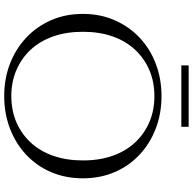

<svg xmlns="http://www.w3.org/2000/svg" viewBox="-22 -864 896 891"><g transform="rotate(90 425.5 -418.0)"><path d="M425 10Q345 10 276 -16.5Q207 -43 155 -91.5Q103 -140 73.5 -207Q44 -274 44 -355Q44 -436 73.5 -503Q103 -570 154.5 -618.5Q206 -667 275.5 -693.5Q345 -720 426 -720Q506 -720 575.5 -693.5Q645 -667 697 -618.5Q749 -570 778 -503Q807 -436 807 -355Q807 -274 778 -207Q749 -140 697 -91.5Q645 -43 575.5 -16.5Q506 10 425 10ZM425 -23Q492 -23 546.5 -46.5Q601 -70 641 -113Q681 -156 702.5 -217.5Q724 -279 724 -355Q724 -432 702.5 -493Q681 -554 641 -597Q601 -640 546.5 -663.5Q492 -687 426 -687Q359 -687 304.5 -663.5Q250 -640 210 -597Q170 -554 148.5 -493Q127 -432 127 -355Q127 -279 148.5 -217.5Q170 -156 210 -113Q250 -70 305 -46.5Q360 -23 425 -23ZM283 -846H568V-812H283Z"/></g></svg>

Font: Roboto Serif 120pt Expanded Light
Style: Regular
Weight: 300
Width: 7
Designer: Greg Gazdowicz
Foundry: Commercial Type
Version: Version 1.008